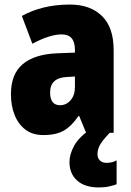

<svg xmlns="http://www.w3.org/2000/svg" viewBox="-20 -583 573 843"><path d="M287 -563Q376 -563 427.5 -513Q479 -463 479 -363V0H358L328 -73H324Q295 -30 261 -10Q227 10 170 10Q123 10 91.5 -14Q60 -38 44 -78.5Q28 -119 28 -169Q28 -258 80 -301.5Q132 -345 231 -349L309 -352V-364Q309 -432 251 -432Q199 -432 122 -391L76 -513Q119 -537 172 -550Q225 -563 287 -563ZM275 -245Q200 -242 200 -177Q200 -121 244 -121Q271 -121 290 -143Q309 -165 309 -200V-247ZM408 94Q408 111 418.5 121.5Q429 132 448 132Q461 132 472.5 129Q484 126 492 121V226Q479 231 459.5 235.5Q440 240 414 240Q353 240 319 210Q285 180 285 128Q285 95 305.5 57Q326 19 382 -19L462 0Q430 33 419 53Q408 73 408 94Z"/></svg>

Font: Noto Sans Tamil Condensed Black
Style: Regular
Weight: 900
Width: 3
Designer: Jelle Bosma - Monotype Design Team
Foundry: Monotype Imaging Inc.
Version: Version 2.004; ttfautohint (v1.8.4.7-5d5b)